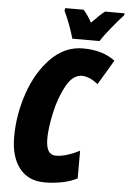

<svg xmlns="http://www.w3.org/2000/svg" viewBox="-62 -976 690 1030"><g transform="rotate(5 283.5 -460.5)"><path d="M34 -219Q34 -340 74.5 -457Q115 -574 189.5 -649Q264 -724 361 -724Q467 -724 534 -673L455 -540Q408 -577 368 -577Q319 -577 283.5 -512.5Q248 -448 230 -364Q212 -280 212 -227Q212 -180 225.5 -159Q239 -138 265 -138Q319 -138 393 -176V-27Q357 -8 310.5 1Q264 10 218 10Q129 10 81.5 -51.5Q34 -113 34 -219ZM244 -917 247 -931H346Q371 -903 391 -865Q436 -912 461 -931H567L564 -919Q539 -893 500.5 -845.5Q462 -798 445 -771H299Q290 -804 275 -844Q260 -884 244 -917Z"/></g></svg>

Font: Noto Sans UI CondBlack
Style: Italic
Weight: 900
Width: 3
Italic angle: -12°
Designer: Monotype Design Team
Foundry: Monotype Imaging Inc.
Version: Version 1.001